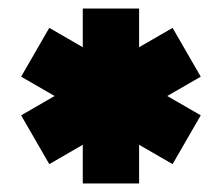

<svg xmlns="http://www.w3.org/2000/svg" viewBox="-20 -623 520 450"><path d="M29.5 -352.7 95.5 -238.3 174 -283.7V-193H306V-283.7L384.5 -238.3L450.5 -352.7L372 -398L450.5 -443.3L384.5 -557.7L306 -512.3V-603H174V-512.3L95.5 -557.7L29.5 -443.3L108 -398Z"/></svg>

Font: Chromatic Etruscan
Style: Regular
Weight: 400
Version: Version 000.910